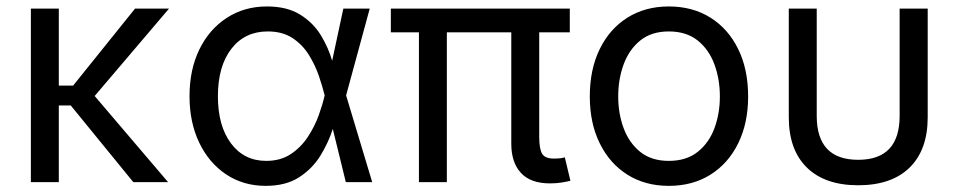

<svg xmlns="http://www.w3.org/2000/svg" viewBox="-20 -573 3016 604"><path d="M165 -545.9V-303.7H210L404.8 -545.9H511.7L277.8 -271L508.8 0H399.4L202.6 -241.2H165V0H77.1V-545.9Z M815.9 11.7Q745.6 11.7 691.4 -24.4Q637.2 -60.5 606.7 -124.3Q576.2 -188 576.2 -270.5Q576.2 -354 607.2 -417.5Q638.2 -481 693.4 -516.8Q748.5 -552.7 819.8 -552.7Q882.8 -552.7 924.1 -527.1Q965.3 -501.5 989.3 -462.2Q1013.2 -422.9 1024.9 -381.8L1060.1 -545.9H1143.1L1068.8 -272.9L1150.9 0H1067.9L1026.9 -167.5Q1013.7 -125.5 988.5 -84.2Q963.4 -43 921.4 -15.6Q879.4 11.7 815.9 11.7ZM1001.5 -272.9 1001 -274.4Q994.6 -300.3 983.2 -334Q971.7 -367.7 951.9 -399.9Q932.1 -432.1 900.4 -453.1Q868.7 -474.1 822.3 -474.1Q750 -474.1 707.8 -419.4Q665.5 -364.7 665.5 -270Q665.5 -176.8 706.8 -121.8Q748 -66.9 817.4 -66.9Q862.8 -66.9 895 -88.4Q927.2 -109.9 948.7 -142.8Q970.2 -175.8 982.7 -210.4Q995.1 -245.1 1001 -271.5Z M1710.4 3.9Q1648.9 3.9 1618.7 -29.1Q1588.4 -62 1588.4 -121.1V-471.2H1385.7V0H1297.9V-471.2H1209.5V-545.9H1772.5V-471.2H1676.3V-143.1Q1676.3 -105 1685.3 -89.6Q1694.3 -74.2 1721.7 -74.2Q1735.8 -74.2 1743.2 -75.2Q1750.5 -76.2 1756.8 -78.1L1774.4 -4.4Q1763.7 -1.5 1746.8 1.2Q1730 3.9 1710.4 3.9Z M2084 11.7Q2009.8 11.7 1953.9 -23.4Q1897.9 -58.6 1866.7 -122.1Q1835.4 -185.5 1835.4 -269.5Q1835.4 -355 1866.7 -418.7Q1897.9 -482.4 1953.9 -517.6Q2009.8 -552.7 2084 -552.7Q2158.7 -552.7 2214.8 -517.6Q2271 -482.4 2302.2 -418.7Q2333.5 -355 2333.5 -269.5Q2333.5 -185.5 2302.2 -122.1Q2271 -58.6 2214.8 -23.4Q2158.7 11.7 2084 11.7ZM2084 -66.9Q2139.2 -66.9 2174.8 -95.2Q2210.4 -123.5 2227.5 -169.7Q2244.6 -215.8 2244.6 -269.5Q2244.6 -323.7 2227.5 -370.4Q2210.4 -417 2174.8 -445.6Q2139.2 -474.1 2084 -474.1Q2029.3 -474.1 1994.1 -445.6Q1959 -417 1941.9 -370.6Q1924.8 -324.2 1924.8 -269.5Q1924.8 -215.8 1941.9 -169.7Q1959 -123.5 1994.1 -95.2Q2029.3 -66.9 2084 -66.9Z M2679.7 9.8Q2575.2 9.8 2518.3 -45.9Q2461.4 -101.6 2461.4 -204.1V-545.9H2549.3V-208.5Q2549.3 -70.3 2679.7 -70.3Q2810.1 -70.3 2810.1 -208.5V-545.9H2898.4V-204.1Q2898.4 -101.6 2841.6 -45.9Q2784.7 9.8 2679.7 9.8Z"/></svg>

Font: Inter-Regular
Style: Regular
Weight: 400
Designer: Rasmus Andersson
Foundry: rsms
Version: Version 4.000;git-a52131595